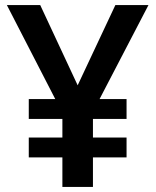

<svg xmlns="http://www.w3.org/2000/svg" viewBox="-20 -734 612 754"><path d="M285 -399 138 -714H7L197 -345H93V-267H225V-194H93V-116H225V0H345V-116H477V-194H345V-267H477V-345H371L563 -714H433Z"/></svg>

Font: Noto Sans Gurmukhi SemiBold
Style: Regular
Weight: 600
Designer: Jelle Bosma - Monotype Design Team
Foundry: Monotype Imaging Inc.
Version: Version 2.004